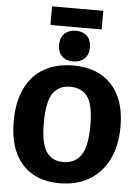

<svg xmlns="http://www.w3.org/2000/svg" viewBox="-68 -1126 861 1191"><g transform="rotate(5 363.0 -530.5)"><path d="M32 -344Q32 -466 73.5 -551Q115 -636 191 -678.5Q267 -721 371 -721Q525 -721 610 -629Q695 -537 695 -368Q695 -251 652.5 -164.5Q610 -78 532 -32Q454 14 348 14Q198 14 115 -78.5Q32 -171 32 -344ZM508 -361Q508 -485 472.5 -536.5Q437 -588 363 -588Q292 -588 255.5 -535.5Q219 -483 219 -350Q219 -226 253.5 -172.5Q288 -119 360 -119Q432 -119 470 -173.5Q508 -228 508 -361ZM271 -841Q271 -887 297.5 -912Q324 -937 368 -937Q411 -937 437 -912.5Q463 -888 463 -842Q463 -796 436.5 -771Q410 -746 367 -746Q323 -746 297 -770.5Q271 -795 271 -841ZM207 -1075H526V-959H207Z"/></g></svg>

Font: Bitter Pro ExtraBold
Style: Regular
Weight: 800
Designer: Sol Matas, and Bitter project Authors
Foundry: Sol Matas
Version: Version 1.010